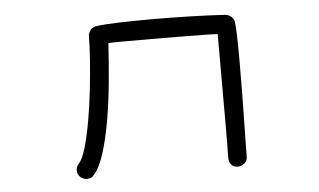

<svg xmlns="http://www.w3.org/2000/svg" viewBox="-43 -522 1085 653"><g transform="rotate(-5 500.0 -195.5)"><path d="M745 67Q732 68 723 59Q714 50 714 34Q715 -10 715 -70.5Q715 -131 715 -193.5Q715 -256 715 -304V-388Q705 -389 669.5 -389.5Q634 -390 585.5 -390.5Q537 -391 489 -391Q438 -391 396.5 -391Q355 -391 342 -390Q338 -324 331.5 -255.5Q325 -187 314 -124.5Q303 -62 288 -15.5Q273 31 253 53Q245 64 230 64Q218 64 208 56Q197 47 197 32Q197 21 205 11Q219 -4 230 -42Q241 -80 250 -130.5Q259 -181 265 -235Q271 -289 274.5 -337.5Q278 -386 278 -418Q278 -430 286 -440Q294 -450 306 -451Q336 -455 386 -456.5Q436 -458 493 -458Q564 -458 633.5 -456Q703 -454 746 -451Q758 -450 767.5 -441.5Q777 -433 777 -422Q779 -412 780 -377Q781 -342 781 -294Q781 -246 780.5 -192.5Q780 -139 779 -90.5Q778 -42 777.5 -8Q777 26 777 35Q777 51 766 59Q755 67 745 67Z"/></g></svg>

Font: Hachi Maru Pop
Style: Regular
Weight: 400
Designer: Nontynet
Foundry: Nontynet
Version: Version 1.300